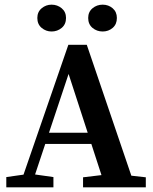

<svg xmlns="http://www.w3.org/2000/svg" viewBox="-20 -803 656 823"><path d="M7 0V-44L99 -57H117L209 -44V0ZM62 0 273 -611H352L560 0H432L274 -486L112 0ZM155 -186 171 -234H419L437 -186ZM336 0V-43L445 -56H489L605 -43V0ZM201 -668Q177 -668 158.5 -683.5Q140 -699 140 -726Q140 -752 158.5 -767.5Q177 -783 201 -783Q226 -783 244.5 -767.5Q263 -752 263 -726Q263 -699 244.5 -683.5Q226 -668 201 -668ZM420 -668Q395 -668 376.5 -683.5Q358 -699 358 -726Q358 -752 376.5 -767.5Q395 -783 420 -783Q445 -783 463 -767.5Q481 -752 481 -726Q481 -699 463 -683.5Q445 -668 420 -668Z"/></svg>

Font: Lisu Bosa ExtraBold
Style: Regular
Weight: 800
Designer: David Morse, Annie Olsen, Victor Gaultney, Frank Grießhammer (Latin)
Foundry: SIL International
Version: Version 2.000